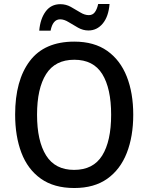

<svg xmlns="http://www.w3.org/2000/svg" viewBox="-20 -934 744 964"><path d="M649 -358Q649 -249 616.5 -166Q584 -83 518.5 -36.5Q453 10 353 10Q251 10 185 -37Q119 -84 87.5 -167Q56 -250 56 -359Q56 -530 129.5 -627.5Q203 -725 353 -725Q453 -725 518.5 -678.5Q584 -632 616.5 -549.5Q649 -467 649 -358ZM166 -358Q166 -226 211.5 -153.5Q257 -81 352 -81Q448 -81 493 -153Q538 -225 538 -358Q538 -490 493.5 -562Q449 -634 353 -634Q257 -634 211.5 -562Q166 -490 166 -358ZM177 -780Q182 -839 209 -876Q236 -913 283 -913Q311 -913 335.5 -899.5Q360 -886 382.5 -872Q405 -858 426 -858Q445 -858 456 -872.5Q467 -887 473 -914H530Q525 -851 496 -816Q467 -781 424 -781Q397 -781 372 -795Q347 -809 324.5 -823Q302 -837 282 -837Q245 -837 234 -780Z"/></svg>

Font: Noto Sans Malayalam SemiCondensed Medium
Style: Regular
Weight: 500
Width: 4
Designer: Jelle Bosma - Monotype Design Team
Foundry: Monotype Imaging Inc.
Version: Version 2.104; ttfautohint (v1.8.4.7-5d5b)